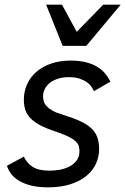

<svg xmlns="http://www.w3.org/2000/svg" viewBox="-20 -786 536 821"><path d="M82 -116.2Q94.7 -88.4 120.1 -72.3Q145.5 -56.2 191.9 -56.2Q213.4 -56.2 236.1 -60.3Q258.8 -64.5 277.3 -74.2Q295.9 -84 307.9 -99.9Q319.8 -115.7 319.8 -139.2Q319.8 -150.9 316.9 -161.1Q314 -171.4 303.7 -181.4Q293.5 -191.4 273.4 -201.4Q253.4 -211.4 219.2 -223.1Q178.7 -236.3 152.3 -250.2Q126 -264.2 110.4 -280.3Q94.7 -296.4 88.4 -315.7Q82 -335 82 -359.9Q82 -394.5 95.5 -424.8Q108.9 -455.1 134.5 -477.8Q160.2 -500.5 197.3 -513.7Q234.4 -526.9 282.2 -526.9Q318.8 -526.9 346.4 -520Q374 -513.2 394.3 -501.2Q414.6 -489.3 428.5 -472.9Q442.4 -456.5 452.1 -437L381.8 -396Q377.9 -404.8 370.8 -415.3Q363.8 -425.8 351.1 -434.8Q338.4 -443.8 319.6 -450Q300.8 -456.1 273.9 -456.1Q249 -456.1 228.8 -449.7Q208.5 -443.4 194.1 -432.4Q179.7 -421.4 171.9 -406.2Q164.1 -391.1 164.1 -374Q164.1 -362.8 167.5 -352.1Q170.9 -341.3 180.2 -331.3Q189.5 -321.3 205.6 -312.3Q221.7 -303.2 247.1 -295.9Q292 -282.2 322.3 -268.3Q352.5 -254.4 370.6 -237.3Q388.7 -220.2 396.2 -198.5Q403.8 -176.8 403.8 -147.9Q403.8 -114.3 389.6 -84.5Q375.5 -54.7 348.1 -32.7Q320.8 -10.7 280 2.2Q239.3 15.1 186 15.1Q143.6 15.1 112.8 7.3Q82 -0.5 60.8 -13.4Q39.6 -26.4 27.3 -43Q15.1 -59.6 9.8 -77.1ZM245.1 -766.1 308.1 -649.9 421.4 -766.1H496.1L349.1 -589.8H248L177.2 -766.1Z"/></svg>

Font: Clear Sans
Style: Italic
Weight: 400
Italic angle: -12°
Foundry: Intel Corporation
Version: Version 1.00